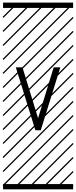

<svg xmlns="http://www.w3.org/2000/svg" viewBox="-23 -990 577 1453"><path d="M96.7 -480.5H147L265.1 -95.7L383.3 -480.5H433.6L285.6 -4.4H244.6ZM0 402.8H530.3V442.9H0ZM0 -970.2H530.3V-930.2H0ZM526.9 410.6 533.7 417.5 525.4 425.8 518.6 418.9ZM526.9 304.7 533.7 311.5 419.4 425.8 412.6 418.9ZM526.9 198.7 533.7 205.6 313.5 425.8 306.6 418.9ZM526.9 92.3 533.7 99.1 207.5 425.8 200.7 418.9ZM526.9 -13.2 533.7 -6.3 101.6 425.8 94.7 418.9ZM526.9 -119.1 533.7 -112.3 3.4 418 -3.4 411.1ZM526.9 -225.6 533.7 -218.8 3.4 311.5 -3.4 304.7ZM526.9 -331.5 533.7 -324.7 3.4 205.6 -3.4 198.7ZM526.9 -438 533.7 -431.2 3.4 99.1 -3.4 92.3ZM526.9 -543.5 533.7 -536.6 3.4 -6.3 -3.4 -13.2ZM526.9 -649.4 533.7 -642.6 3.4 -112.3 -3.4 -119.1ZM526.9 -755.9 533.7 -749 3.4 -218.8 -3.4 -225.6ZM526.9 -861.8 533.7 -855 3.4 -324.7 -3.4 -331.5ZM516.6 -958 523.4 -951.2 3.4 -431.2 -3.4 -438ZM411.1 -958 418 -951.2 3.4 -536.6 -3.4 -543.5ZM305.2 -958 312 -951.2 3.4 -642.6 -3.4 -649.4ZM198.7 -958 205.6 -951.2 3.4 -749 -3.4 -755.9ZM92.3 -958 99.1 -951.2 3.4 -855 -3.4 -861.8Z"/></svg>

Font: AzarMehrMSRS3
Style: Regular
Weight: 1
Designer: Amin Abedi
Version: Version 1.00